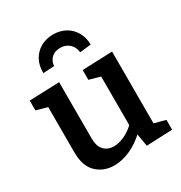

<svg xmlns="http://www.w3.org/2000/svg" viewBox="-183 -910 993 1052"><g transform="rotate(-30 313.5 -384.0)"><path d="M238 11Q171 11 126.5 -31.5Q82 -74 82 -161V-462L94 -444L12 -467V-529L202 -536V-181Q202 -130 225.5 -105.5Q249 -81 288 -81Q318 -81 354 -97Q390 -113 426 -148L417 -125V-465L429 -444L347 -467V-529L537 -536V-66L522 -86L608 -63V-1L444 6L427 -92L444 -86Q394 -37 340.5 -13Q287 11 238 11ZM303 -779Q347 -779 381 -760Q415 -741 434.5 -707Q454 -673 455 -628L384 -620Q380 -655 357 -675.5Q334 -696 300 -696Q266 -696 245.5 -677Q225 -658 222 -626L152 -622Q151 -669 170 -704Q189 -739 223.5 -759Q258 -779 303 -779Z"/></g></svg>

Font: Bitter Thin SemiBold
Style: Regular
Weight: 600
Version: Version 2.002